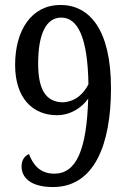

<svg xmlns="http://www.w3.org/2000/svg" viewBox="-20 -744 517 775"><path d="M194 11C361 11 428 -161 428 -388C428 -625 341 -724 224 -724C108 -724 41 -623 41 -482C41 -349 111 -279 210 -279C269 -279 314 -314 336 -346C330 -141 289 -43 199 -43C141 -43 113 -80 97 -122C79 -115 67 -97 67 -72C67 -31 99 11 194 11ZM232 -331C165 -333 134 -382 134 -488C134 -606 166 -673 227 -673C294 -673 334 -593 337 -404C321 -372 289 -333 232 -331Z"/></svg>

Font: Noto Serif Lao Cond
Style: Regular
Weight: 400
Width: 3
Designer: Monotype Design Team
Foundry: Monotype Imaging Inc.
Version: Version 2.004